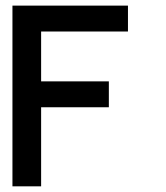

<svg xmlns="http://www.w3.org/2000/svg" viewBox="-20 -657 586 677"><path d="M431.2 -545.9H125V-370.1H363.8V-278.8H125V0H23.9V-637.2H431.2Z"/></svg>

Font: Anonymous Pro
Style: Bold
Weight: 700
Monospace: yes
Designer: Mark Simonson
Version: Version 1.003